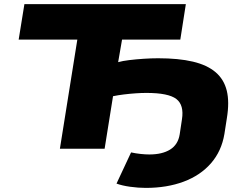

<svg xmlns="http://www.w3.org/2000/svg" viewBox="-20 -725 1215 936"><path d="M691 191Q654 191 614.5 185.5Q575 180 548 170L619 18Q642 23 665.5 25.5Q689 28 708 28Q771 28 809.5 4Q848 -20 856 -70L867 -143Q878 -213 839.5 -242.5Q801 -272 694 -272Q669 -272 640.5 -270Q612 -268 583.5 -264.5Q555 -261 531 -256L490 0H272L357 -532H71L99 -705H886L859 -532H575L556 -422Q577 -428 610 -432Q643 -436 680.5 -438.5Q718 -441 751 -441Q851 -441 920.5 -424.5Q990 -408 1031 -373Q1072 -338 1085.5 -283Q1099 -228 1086 -149L1074 -72Q1060 12 1008.5 71Q957 130 875.5 160.5Q794 191 691 191Z"/></svg>

Font: Nunito Sans 7pt Expanded Black
Style: Italic
Weight: 900
Width: 7
Italic angle: -9°
Designer: Vernon Adams
Foundry: Vernon Adams
Version: Version 3.101;gftools[0.9.27]